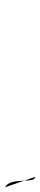

<svg xmlns="http://www.w3.org/2000/svg" viewBox="248 -454 163 784"><g transform="rotate(-90 330.0 -61.5)"><path d="M0 0C-29 0 1 -101 -42 -123Z"/></g></svg>

Font: AnarchicType
Style: Regular
Weight: 400
Version: Version Who Cares?